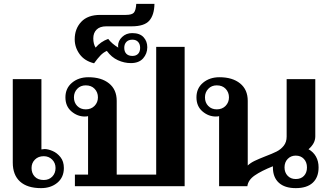

<svg xmlns="http://www.w3.org/2000/svg" viewBox="-20 -962 1706 992"><path d="M46 -122V-553H194V-190Q204 -192 210 -192Q228 -192 251.5 -182Q275 -172 292.5 -150Q310 -128 310 -94Q310 -46 276.5 -18Q243 10 192 10Q121 10 83.5 -24Q46 -58 46 -122ZM267 -94Q267 -120 249.5 -137.5Q232 -155 206 -155Q178 -155 160.5 -137.5Q143 -120 143 -94Q143 -67 159.5 -49.5Q176 -32 206 -32Q233 -32 250 -49.5Q267 -67 267 -94Z M437 -563Q504 -563 543.5 -531Q583 -499 583 -441V-60H787V-720H934V0H367V-60H435V-362Q430 -360 418 -360Q380 -360 349 -386.5Q318 -413 318 -459Q318 -506 352 -534.5Q386 -563 437 -563ZM423 -397Q451 -397 468.5 -415Q486 -433 486 -459Q486 -485 469 -503Q452 -521 423 -521Q396 -521 379 -503Q362 -485 362 -459Q362 -432 379 -414.5Q396 -397 423 -397Z M366 -759Q366 -813 399.5 -849Q433 -885 498 -885H630Q662 -885 672 -897Q682 -909 684 -942H778Q777 -885 751.5 -855.5Q726 -826 660 -826H529Q496 -826 479 -809Q462 -792 462 -764Q462 -735 474 -716Q500 -747 539 -761Q558 -736 591 -716Q590 -719 590 -725Q590 -751 611 -771Q632 -791 663 -791Q702 -791 721.5 -770Q741 -749 741 -718Q741 -685 719.5 -660.5Q698 -636 656 -636Q622 -636 589 -651Q556 -666 532 -699Q514 -691 499.5 -676Q485 -661 466 -635Q417 -647 391.5 -682Q366 -717 366 -759ZM704 -715Q704 -734 693.5 -745.5Q683 -757 664 -757Q644 -757 633 -745.5Q622 -734 622 -715Q622 -695 633 -684Q644 -673 664 -673Q683 -673 693.5 -684Q704 -695 704 -715Z M1626 -97Q1626 -46 1596 -18Q1566 10 1508 10Q1451 10 1420.5 -18Q1390 -46 1390 -97V-103Q1330 -79 1296 -55.5Q1262 -32 1258 0H1112V-362Q1107 -360 1095 -360Q1057 -360 1026 -386.5Q995 -413 995 -459Q995 -506 1029 -534.5Q1063 -563 1114 -563Q1181 -563 1220.5 -531Q1260 -499 1260 -441V-107Q1275 -121 1296 -131Q1317 -141 1350 -154Q1387 -168 1409 -179Q1431 -190 1446 -209Q1461 -228 1461 -256V-553H1609V-257Q1609 -221 1574 -191Q1599 -177 1612.5 -153Q1626 -129 1626 -97ZM1163 -459Q1163 -485 1146 -503Q1129 -521 1100 -521Q1073 -521 1056 -503Q1039 -485 1039 -459Q1039 -432 1056 -414.5Q1073 -397 1100 -397Q1128 -397 1145.5 -415Q1163 -433 1163 -459ZM1566 -97Q1566 -124 1550 -141Q1534 -158 1508 -158Q1483 -158 1466.5 -141Q1450 -124 1450 -97Q1450 -71 1466 -54Q1482 -37 1508 -37Q1535 -37 1550.5 -53.5Q1566 -70 1566 -97Z"/></svg>

Font: Taviraj DemiBold
Style: Regular
Weight: 600
Designer: Katatrad Team
Foundry: CadsonDemak
Version: Version 1.030